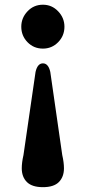

<svg xmlns="http://www.w3.org/2000/svg" viewBox="-20 -606 350 794"><path d="M157.5 168Q112.5 168 91.2 146.8Q70 125.5 70 90Q70 66 77 35.5L127 -308.5Q135 -344 157.5 -344Q180 -344 188 -308.5L237.5 35.5Q244.5 66 244.5 90Q244.5 125.5 223.5 146.8Q202.5 168 157.5 168ZM157.5 -586.5Q194.5 -586.5 220.5 -559.2Q246.5 -532 246.5 -495.5Q246.5 -458 220.5 -431.5Q194.5 -405 157.5 -405Q119.5 -405 93.8 -431.5Q68 -458 68 -495.5Q68 -532 93.8 -559.2Q119.5 -586.5 157.5 -586.5Z"/></svg>

Font: Fraunces 9pt S000 SemiBold
Style: Regular
Weight: 600
Version: Version 1.000; ttfautohint (v1.8.3)